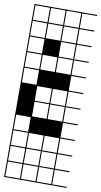

<svg xmlns="http://www.w3.org/2000/svg" viewBox="-108 -774 579 1100"><g transform="rotate(10 182.0 -224.0)"><path d="M363.6 278.8H0V187.9H6.1V272.7H90.9V187.9H97V272.7H181.8V187.9H187.9V272.7H272.7V187.9H0V-727.3H363.6V-721.2H278.8V-636.4H363.6V-630.3H278.8V-545.5H363.6V-539.4H278.8V-454.5H363.6V-448.5H278.8V-363.6H363.6V-357.6H278.8V-272.7H363.6V-266.7H278.8V-181.8H363.6V-175.8H278.8V-90.9H363.6V-84.8H278.8V0H363.6V6.1H278.8V90.9H363.6V97H278.8V181.8H363.6V187.9H278.8V272.7H363.6ZM187.9 -636.4H272.7V-721.2H187.9ZM97 -636.4H181.8V-721.2H97ZM6.1 -636.4H90.9V-721.2H6.1ZM97 -545.5H181.8V-630.3H97ZM187.9 -545.5H272.7V-630.3H187.9ZM6.1 -545.5H90.9V-630.3H6.1ZM187.9 -454.5H272.7V-539.4H187.9ZM97 -454.5H181.8V-539.4H97ZM6.1 -454.5H90.9V-539.4H6.1ZM187.9 -363.6H272.7V-448.5H187.9ZM6.1 -363.6H90.9V-448.5H6.1ZM97 -363.6H181.8V-448.5H97ZM6.1 -272.7H90.9V-357.6H6.1ZM97 -181.8H181.8V-266.7H97ZM187.9 -181.8H272.7V-266.7H187.9ZM97 -90.9H181.8V-175.8H97ZM187.9 -90.9H272.7V-175.8H187.9ZM6.1 0H90.9V-84.8H6.1ZM97 90.9H181.8V6.1H97ZM187.9 90.9H272.7V6.1H187.9ZM6.1 90.9H90.9V6.1H6.1ZM97 181.8H181.8V97H97ZM6.1 181.8H90.9V97H6.1ZM272.7 97H187.9V181.8H272.7ZM90.9 -545.5H181.8V-454.5H90.9Z"/></g></svg>

Font: Micro 5 Charted
Style: Regular
Weight: 400
Designer: Sarah Cadigan-Fried
Version: Version 1.000; ttfautohint (v1.8.4.7-5d5b)